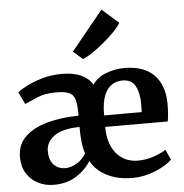

<svg xmlns="http://www.w3.org/2000/svg" viewBox="-59 -944 968 1012"><g transform="rotate(-5 425.0 -438.0)"><path d="M185.5 11Q140.5 11 102.8 -8Q65 -27 42.2 -63.2Q19.5 -99.5 19.5 -150.5Q19.5 -217 63.8 -258.5Q108 -300 182.2 -320Q256.5 -340 346 -340.5V-358Q345.5 -404 337.5 -429Q329.5 -454 306.2 -463.8Q283 -473.5 238 -473.5Q180 -473.5 140.8 -456.8Q101.5 -440 71.5 -426.5L41 -491Q53.5 -502.5 88.2 -520.8Q123 -539 172.2 -553.5Q221.5 -568 277 -568Q339 -568 379.5 -549Q420 -530 439 -496.5Q463 -533.5 510.5 -551.8Q558 -570 608 -570Q710 -570 763.2 -517.2Q816.5 -464.5 819 -368.5Q819 -304.5 812 -269.5H481Q481 -180 524 -128.8Q567 -77.5 638.5 -77.5Q682.5 -77.5 723.2 -92Q764 -106.5 787 -122L811 -67.5Q794.5 -50.5 762 -32.2Q729.5 -14 687.5 -1.5Q645.5 11 601.5 11Q524.5 11 467.2 -17.8Q410 -46.5 382 -98Q354 -52 304.2 -20.5Q254.5 11 185.5 11ZM480.5 -330.5H679.5Q680 -339 680.2 -351.5Q680.5 -364 680.5 -373Q680.5 -431.5 660.8 -468.5Q641 -505.5 592 -505.5Q562.5 -505.5 537 -489.8Q511.5 -474 496 -436Q480.5 -398 480.5 -330.5ZM254 -71.5Q281 -71.5 311.8 -88.2Q342.5 -105 363 -140.5Q353.5 -167.5 349.8 -204Q346 -240.5 346 -281Q252.5 -280 210.5 -247.2Q168.5 -214.5 168.5 -170Q168.5 -121 192 -96.2Q215.5 -71.5 254 -71.5ZM397 -636.5H395.5L346 -679.5L515 -887L603 -810Q591 -789 565.5 -763Q540 -737 509 -711Q478 -685 448.2 -665Q418.5 -645 397 -636.5Z"/></g></svg>

Font: Merriweather
Style: Bold
Weight: 700
Designer: Eben Sorkin
Foundry: Eben Sorkin
Version: Version 2.100; ttfautohint (v1.7.19-72a1) -l 8 -r 50 -G 200 